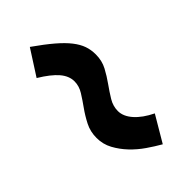

<svg xmlns="http://www.w3.org/2000/svg" viewBox="-8 -599 580 580"><g transform="rotate(45 281.5 -309.5)"><path d="M36 -273Q62 -310 82.5 -334Q103 -358 121 -372Q139 -386 156 -392Q173 -398 193 -398Q220 -398 241.5 -386.5Q263 -375 282.5 -361Q302 -347 321 -335.5Q340 -324 361 -324Q384 -324 406 -343.5Q428 -363 445 -398L528 -349Q516 -328 500.5 -305.5Q485 -283 465.5 -264.5Q446 -246 423 -233.5Q400 -221 373 -221Q346 -221 323.5 -232.5Q301 -244 281.5 -258Q262 -272 243.5 -283.5Q225 -295 205 -295Q182 -295 161 -277Q140 -259 117 -221Z"/></g></svg>

Font: Encode Sans Compressed
Style: Bold
Weight: 700
Designer: Pablo Impallari, Andres Torresi
Foundry: Pablo Impallari, Andres Torresi
Version: Version 1.000; ttfautohint (v1.00) -l 8 -r 50 -G 200 -x 14 -